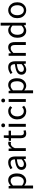

<svg xmlns="http://www.w3.org/2000/svg" viewBox="2481 -3317 1065 6067"><g transform="rotate(-90 3013.5 -283.5)"><path d="M92 229V-543H167L176 -480H178Q215 -511 259.5 -534Q304 -557 351 -557Q456 -557 511.5 -481.5Q567 -406 567 -280Q567 -187 534 -121.5Q501 -56 447 -21.5Q393 13 331 13Q256 13 181 -50L184 45V229ZM316 -64Q384 -64 428 -121.5Q472 -179 472 -279Q472 -370 439 -425Q406 -480 328 -480Q294 -480 258.5 -461Q223 -442 184 -406V-120Q220 -89 254.5 -76.5Q289 -64 316 -64Z M837 13Q769 13 724 -27.5Q679 -68 679 -141Q679 -230 759 -277.5Q839 -325 1012 -344Q1012 -379 1002.5 -410.5Q993 -442 969 -461.5Q945 -481 900 -481Q853 -481 811 -463Q769 -445 737 -423L702 -486Q739 -510 794 -533.5Q849 -557 915 -557Q1015 -557 1059 -496Q1103 -435 1103 -334V0H1028L1020 -65H1017Q978 -33 932.5 -10Q887 13 837 13ZM863 -61Q902 -61 937 -79Q972 -97 1012 -132V-283Q921 -273 867 -254Q813 -235 790 -208.5Q767 -182 767 -147Q767 -101 795 -81Q823 -61 863 -61Z M1275 0V-543H1350L1359 -444H1361Q1390 -496 1430 -526.5Q1470 -557 1515 -557Q1550 -557 1573 -545L1556 -466Q1543 -471 1531.5 -473Q1520 -475 1503 -475Q1469 -475 1431.5 -446.5Q1394 -418 1367 -349V0Z M1833 13Q1747 13 1713 -36.5Q1679 -86 1679 -168V-469H1598V-538L1684 -543L1694 -696H1770V-543H1918V-469H1770V-165Q1770 -116 1788.5 -88.5Q1807 -61 1854 -61Q1869 -61 1886 -65.5Q1903 -70 1916 -76L1934 -7Q1911 0 1885 6.5Q1859 13 1833 13Z M2040 0V-543H2132V0ZM2086 -655Q2059 -655 2042.5 -671.5Q2026 -688 2026 -716Q2026 -742 2042.5 -758.5Q2059 -775 2086 -775Q2113 -775 2130 -758.5Q2147 -742 2147 -716Q2147 -688 2130 -671.5Q2113 -655 2086 -655Z M2529 13Q2457 13 2399.5 -20.5Q2342 -54 2308.5 -117.5Q2275 -181 2275 -271Q2275 -362 2311 -425.5Q2347 -489 2406.5 -523Q2466 -557 2536 -557Q2589 -557 2627.5 -538Q2666 -519 2694 -493L2648 -433Q2625 -454 2598.5 -467Q2572 -480 2540 -480Q2491 -480 2452 -454Q2413 -428 2391 -381Q2369 -334 2369 -271Q2369 -209 2390 -162Q2411 -115 2449 -89Q2487 -63 2537 -63Q2575 -63 2607.5 -79Q2640 -95 2665 -117L2705 -55Q2668 -24 2623 -5.5Q2578 13 2529 13Z M2825 0V-543H2917V0ZM2871 -655Q2844 -655 2827.5 -671.5Q2811 -688 2811 -716Q2811 -742 2827.5 -758.5Q2844 -775 2871 -775Q2898 -775 2915 -758.5Q2932 -742 2932 -716Q2932 -688 2915 -671.5Q2898 -655 2871 -655Z M3100 229V-543H3175L3184 -480H3186Q3223 -511 3267.5 -534Q3312 -557 3359 -557Q3464 -557 3519.5 -481.5Q3575 -406 3575 -280Q3575 -187 3542 -121.5Q3509 -56 3455 -21.5Q3401 13 3339 13Q3264 13 3189 -50L3192 45V229ZM3324 -64Q3392 -64 3436 -121.5Q3480 -179 3480 -279Q3480 -370 3447 -425Q3414 -480 3336 -480Q3302 -480 3266.5 -461Q3231 -442 3192 -406V-120Q3228 -89 3262.5 -76.5Q3297 -64 3324 -64Z M3845 13Q3777 13 3732 -27.5Q3687 -68 3687 -141Q3687 -230 3767 -277.5Q3847 -325 4020 -344Q4020 -379 4010.5 -410.5Q4001 -442 3977 -461.5Q3953 -481 3908 -481Q3861 -481 3819 -463Q3777 -445 3745 -423L3710 -486Q3747 -510 3802 -533.5Q3857 -557 3923 -557Q4023 -557 4067 -496Q4111 -435 4111 -334V0H4036L4028 -65H4025Q3986 -33 3940.5 -10Q3895 13 3845 13ZM3871 -61Q3910 -61 3945 -79Q3980 -97 4020 -132V-283Q3929 -273 3875 -254Q3821 -235 3798 -208.5Q3775 -182 3775 -147Q3775 -101 3803 -81Q3831 -61 3871 -61Z M4283 0V-543H4358L4367 -464H4369Q4407 -503 4451.5 -530Q4496 -557 4551 -557Q4637 -557 4677 -502.5Q4717 -448 4717 -344V0H4626V-332Q4626 -409 4601.5 -443Q4577 -477 4523 -477Q4481 -477 4448.5 -456Q4416 -435 4375 -394V0Z M5078 13Q4976 13 4915 -61Q4854 -135 4854 -271Q4854 -359 4887 -423Q4920 -487 4973.5 -522Q5027 -557 5089 -557Q5137 -557 5171.5 -540Q5206 -523 5242 -494L5237 -587V-796H5329V0H5254L5246 -64H5243Q5212 -33 5169.5 -10Q5127 13 5078 13ZM5098 -64Q5170 -64 5237 -138V-423Q5203 -454 5171 -467Q5139 -480 5105 -480Q5062 -480 5026 -454Q4990 -428 4969 -381Q4948 -334 4948 -272Q4948 -174 4987.5 -119Q5027 -64 5098 -64Z M5724 13Q5658 13 5600.5 -20.5Q5543 -54 5508 -117.5Q5473 -181 5473 -271Q5473 -362 5508 -425.5Q5543 -489 5600.5 -523Q5658 -557 5724 -557Q5791 -557 5848 -523Q5905 -489 5940 -425.5Q5975 -362 5975 -271Q5975 -181 5940 -117.5Q5905 -54 5848 -20.5Q5791 13 5724 13ZM5724 -63Q5795 -63 5838.5 -120Q5882 -177 5882 -271Q5882 -334 5862 -381Q5842 -428 5806.5 -454Q5771 -480 5724 -480Q5654 -480 5610.5 -422.5Q5567 -365 5567 -271Q5567 -177 5610.5 -120Q5654 -63 5724 -63Z"/></g></svg>

Font: Source Han Sans
Style: Regular
Weight: 400
Designer: Ryoko NISHIZUKA Ë•øÂ°öÊ∂ºÂ≠ê (kana, bopomofo & ideographs); Paul D. Hunt (Latin, Greek & Cyrillic); Sandoll Communicatio
Foundry: Adobe
Version: Version 2.004;hotconv 1.0.118;makeotfexe 2.5.65603